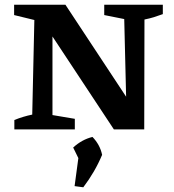

<svg xmlns="http://www.w3.org/2000/svg" viewBox="-20 -550 740 816"><path d="M423 -530H672V-490Q650 -482 634 -477Q618 -472 594 -467L593 0H464L203 -395V-61L298 -45V0H41V-40Q78 -55 117 -63L126 -465L40 -486V-530H258L516 -139L508 -469L423 -486ZM297 241 313 122 291 77Q328 43 373 32Q405 65 414 108Q384 180 334 246Z"/></svg>

Font: Piazzolla SC SemiBold
Style: Regular
Weight: 600
Designer: Juan Pablo del Peral
Foundry: Huerta Tipografica
Version: Version 1.330